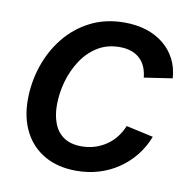

<svg xmlns="http://www.w3.org/2000/svg" viewBox="-67 -615 702 694"><g transform="rotate(10 283.5 -268.0)"><path d="M256.3 11.2Q189 11.2 140.4 -16.4Q91.8 -43.9 65.7 -94.2Q39.6 -144.5 39.6 -211.4Q39.6 -274.9 59.6 -335Q79.6 -395 117.9 -442.9Q156.2 -490.7 211.4 -518.8Q266.6 -546.9 336.4 -546.9Q380.4 -546.9 417 -535.2Q453.6 -523.4 480.7 -501.2Q507.8 -479 523.7 -448Q539.6 -417 542 -378.4L438.5 -362.8Q436.5 -383.8 429.4 -400.9Q422.4 -418 409.4 -430.4Q396.5 -442.9 377.9 -449.7Q359.4 -456.5 334.5 -456.5Q288.1 -456.5 252.9 -434.6Q217.8 -412.6 194.1 -376.2Q170.4 -339.8 158.4 -296.6Q146.5 -253.4 146.5 -210.9Q146.5 -172.9 158.2 -142.8Q169.9 -112.8 195.1 -95.9Q220.2 -79.1 259.3 -79.1Q285.6 -79.1 308.8 -86.4Q332 -93.8 351.3 -107.2Q370.6 -120.6 385 -139.2Q399.4 -157.7 408.2 -179.7L507.8 -157.7Q492.7 -118.7 467.8 -87.6Q442.9 -56.6 410.2 -34.4Q377.4 -12.2 338.6 -0.5Q299.8 11.2 256.3 11.2Z"/></g></svg>

Font: Inter 18pt Medium
Style: Italic
Weight: 500
Italic angle: -9.3988°
Designer: Rasmus Andersson
Foundry: rsms
Version: Version 4.001;git-66647c0bb